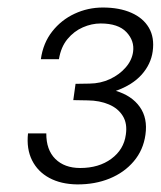

<svg xmlns="http://www.w3.org/2000/svg" viewBox="-20 -865 425 508"><path d="M184 -377.1Q141.2 -377.7 110.6 -394.2Q79.9 -410.7 64.8 -440.9Q49.7 -471.1 54.1 -512H102.5Q102.2 -468.6 126.4 -444.5Q150.7 -420.5 192.2 -420.5Q241.6 -420.5 274.6 -444.9Q307.6 -469.2 312.9 -508.5Q317.4 -538.1 304.9 -558.2Q292.5 -578.4 268 -588.7Q243.4 -599.1 212 -599.4L173.9 -600.1L179.9 -643.2L216.7 -643.8Q246.3 -644.1 271.3 -655.9Q296.3 -667.7 312.6 -686.6Q329 -705.4 332.1 -727.8Q336.2 -757 314.5 -780Q292.8 -802.9 246.3 -802.9Q222.7 -802.9 199.3 -792.7Q175.8 -782.5 158.5 -761.6Q141.2 -740.7 135.9 -708.3H88.1Q94 -751 118.1 -781.7Q142.2 -812.4 177.4 -828.7Q212.6 -845.1 252.2 -845.1Q296 -845.1 327.4 -831.2Q358.9 -817.4 374 -791.5Q389.1 -765.5 384 -729Q379.3 -695.1 354.8 -667.5Q330.2 -640 286.5 -624.6Q328.7 -612 349.9 -582.1Q371.1 -552.3 364.8 -508.5Q359.2 -468 334 -438.3Q308.9 -408.5 270 -392.6Q231.2 -376.8 184 -377.1Z"/></svg>

Font: Public Sans Light
Style: Italic
Weight: 300
Italic angle: -8°
Designer: The Public Sans project authors (U.S. Web Design System). Libre Franklin designed by Pablo Impallari and Rodrigo Fuenzal
Version: Version 1.007; ttfautohint (v1.8.1) -l 8 -r 50 -G 200 -x 14 